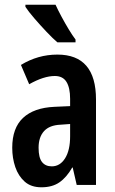

<svg xmlns="http://www.w3.org/2000/svg" viewBox="-20 -837 489 816"><path d="M224 -605Q388 -605 388 -414V-51H306L289 -125H287Q263 -83 232.5 -62Q202 -41 156 -41Q112 -41 85 -65Q58 -89 45 -127Q32 -165 32 -209Q32 -293 78 -336Q124 -379 211 -383L278 -386V-417Q278 -464 262.5 -489Q247 -514 213 -514Q166 -514 104 -479L69 -561Q141 -605 224 -605ZM237 -307Q190 -305 167 -279.5Q144 -254 144 -209Q144 -167 158.5 -148.5Q173 -130 200 -130Q235 -130 256.5 -164Q278 -198 278 -258V-310ZM216 -817Q226 -795 241 -767Q256 -739 272 -712.5Q288 -686 301 -669V-657H224Q205 -673 178 -701.5Q151 -730 126 -759Q101 -788 88 -808V-817Z"/></svg>

Font: Noto Sans Tamil UI ExtraCondensed SemiBold
Style: Regular
Weight: 600
Width: 2
Designer: Jelle Bosma - Monotype Design Team
Foundry: Monotype Imaging Inc.
Version: Version 2.004; ttfautohint (v1.8.4.7-5d5b)